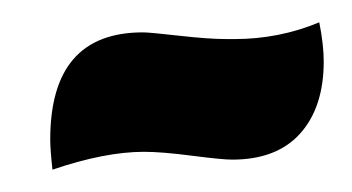

<svg xmlns="http://www.w3.org/2000/svg" viewBox="-20 -346 315 172"><path d="M270 -291Q270 -250 249 -226.5Q228 -203 188 -203Q179 -203 152 -206.5Q125 -210 109 -210Q74 -210 27 -194Q25 -212 25 -221Q25 -317 108 -317Q114 -317 140.5 -314Q167 -311 183 -311H190Q230 -311 266 -326Q270 -306 270 -291Z"/></svg>

Font: Overlock Black
Style: Italic
Weight: 900
Designer: Dario Muhafara
Foundry: Dario Manuel Muhafara
Version: Version 1.002